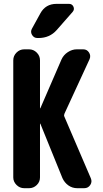

<svg xmlns="http://www.w3.org/2000/svg" viewBox="-20 -990 540 1010"><path d="M277.3 -969.7H342.8Q359.4 -969.7 366.2 -955.1Q373 -940.4 362.3 -927.7L278.3 -832Q241.2 -790 182.6 -790H176.8Q158.2 -790 148.4 -806.6Q138.7 -823.2 148.4 -839.8L192.4 -919.9Q219.7 -969.7 277.3 -969.7ZM318.4 -377 458 -51.8Q465.8 -33.2 454.6 -16.6Q443.4 0 422.9 0H386.7Q360.4 0 339.8 -14.6Q319.3 -29.3 308.6 -52.7L192.4 -338.9Q192.4 -339.8 191.4 -339.8Q190.4 -339.8 190.4 -338.9V-56.6Q190.4 -33.2 173.3 -16.6Q156.2 0 132.8 0H107.4Q84 0 66.9 -17.1Q49.8 -34.2 49.8 -56.6V-672.9Q49.8 -696.3 66.9 -713.4Q84 -730.5 107.4 -730.5H132.8Q156.2 -730.5 173.3 -713.4Q190.4 -696.3 190.4 -672.9V-420.9Q190.4 -419.9 191.4 -419.9Q192.4 -419.9 192.4 -420.9L303.7 -677.7Q314.5 -701.2 336.9 -715.8Q359.4 -730.5 383.8 -730.5H418Q437.5 -730.5 448.2 -713.9Q459 -697.3 451.2 -678.7L319.3 -392.6Q315.4 -383.8 318.4 -377Z"/></svg>

Font: Rounded Mgen+ 2m bold
Style: Bold
Weight: 700
Designer: [Source Han Sans]
Ryoko NISHIZUKA  (kana & ideographs); Paul D. Hunt (Latin, Greek & Cyrillic); Wenlong ZHANG  (bopomofo
Version: Version 1.059.20150602